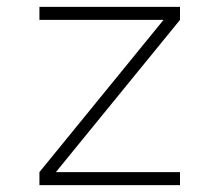

<svg xmlns="http://www.w3.org/2000/svg" viewBox="-20 -540 640 560"><path d="M95 0V-38L457 -482H95V-520H505V-482L143 -38H505V0Z"/></svg>

Font: Iosevka Extralight Extended
Style: Regular
Weight: 200
Width: 7
Monospace: yes
Designer: Belleve Invis
Foundry: Belleve Invis
Version: Version 32.5.0; ttfautohint (v1.8.4)